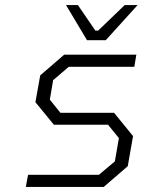

<svg xmlns="http://www.w3.org/2000/svg" viewBox="-20 -739 574 759"><path d="M324 -580 241 -719H288L357 -618H368L473 -719H524L398 -580ZM82 0 91 -48H371L434 -101L450 -193L407 -246H193L120 -335L139 -441L234 -523H519L511 -475H252L190 -422L177 -345L219 -293H431L506 -201L485 -82L390 0Z"/></svg>

Font: Tomorrow Light
Style: Italic
Weight: 300
Italic angle: -10°
Designer: Tony de Marco, Monica Rizzolli
Foundry: Just in Type
Version: Version 2.002